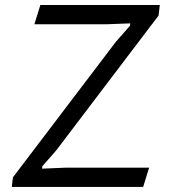

<svg xmlns="http://www.w3.org/2000/svg" viewBox="-20 -735 680 755"><path d="M491.2 -633.8 492.2 -643.1 399.4 -639.6H115.2L138.7 -715.3H608.4L603.5 -673.8L200.7 -143.1L146.5 -81.5L145.5 -71.8L237.8 -75.7H566.4L543 0H26.4L30.8 -37.6L436.5 -571.8Z"/></svg>

Font: Proza Libre
Style: Italic
Weight: 400
Designer: Jasper de Waard
Foundry: Jasper de Waard
Version: Version 1.000; ttfautohint (v1.4.1.8-43bc)